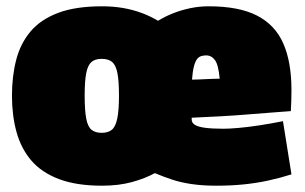

<svg xmlns="http://www.w3.org/2000/svg" viewBox="-20 -580 970 610"><path d="M18 -276Q18 -338 31.5 -390Q45 -442 77 -480Q109 -518 164.5 -539Q220 -560 304 -560Q340 -560 371.5 -554.5Q403 -549 431 -538.5Q459 -528 482 -514Q505 -528 530.5 -538Q556 -548 584.5 -554Q613 -560 643 -560Q739 -560 796.5 -530.5Q854 -501 880 -442Q906 -383 906 -294Q906 -281 905.5 -261Q905 -241 904 -227Q879 -225 844.5 -222.5Q810 -220 768 -216.5Q726 -213 680.5 -210.5Q635 -208 589 -206Q589 -205 589 -203.5Q589 -202 589 -200Q589 -190 599 -183.5Q609 -177 631.5 -174Q654 -171 690 -171Q708 -171 737 -173.5Q766 -176 802.5 -181.5Q839 -187 879 -195L906 -26Q868 -14 830.5 -6Q793 2 753 6Q713 10 667 10Q625 10 590 5Q555 0 526.5 -9.5Q498 -19 472 -30Q441 -13 399 -1.5Q357 10 304 10Q223 10 167.5 -11Q112 -32 79.5 -70Q47 -108 32.5 -160.5Q18 -213 18 -276ZM249 -276Q249 -229 254 -203Q259 -177 271 -167.5Q283 -158 303 -158Q323 -158 335 -167.5Q347 -177 352.5 -203Q358 -229 358 -276Q358 -323 353 -348Q348 -373 336.5 -383Q325 -393 303 -393Q282 -393 270.5 -383Q259 -373 254 -348Q249 -323 249 -276ZM590 -327Q600 -327 610.5 -327.5Q621 -328 632.5 -328.5Q644 -329 655.5 -329.5Q667 -330 678 -330Q674 -374 663 -389Q652 -404 635 -404Q626 -404 618.5 -401.5Q611 -399 605.5 -391.5Q600 -384 596 -368.5Q592 -353 590 -327Z"/></svg>

Font: Georama Black
Style: Regular
Weight: 900
Designer: Jean-Baptiste Levee
Foundry: Production Type
Version: Version 1.001